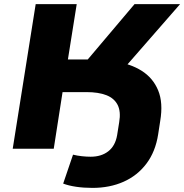

<svg xmlns="http://www.w3.org/2000/svg" viewBox="-20 -725 898 936"><path d="M431 191Q388 191 351 185.5Q314 180 288 170L336 29Q356 34 379 36.5Q402 39 422 39Q474 39 508 12.5Q542 -14 551 -66L561 -129Q570 -181 553.5 -213.5Q537 -246 498.5 -261Q460 -276 401 -276H285L242 0H42L154 -705H354L311 -435H430L384 -407L636 -705H858L563 -367L536 -426Q615 -415 670.5 -380Q726 -345 751 -284.5Q776 -224 761 -135L751 -70Q738 14 694 72.5Q650 131 582.5 161Q515 191 431 191Z"/></svg>

Font: Nunito Sans 10pt SemiExpanded Black
Style: Italic
Weight: 900
Width: 6
Italic angle: -9°
Designer: Vernon Adams
Foundry: Vernon Adams
Version: Version 3.101;gftools[0.9.27]